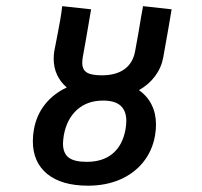

<svg xmlns="http://www.w3.org/2000/svg" viewBox="-20 -574 640 608"><path d="M84 -127Q84 -146.5 87.5 -164.5Q95.5 -209.5 122.5 -243.5Q149.5 -277.5 191.5 -297Q171.5 -314 160.8 -337Q150 -360 150 -388Q150 -401 152 -412.5Q159 -449 162 -464Q166.5 -486.5 170.5 -509.5Q174.5 -532.5 177 -554.5L268.5 -544.5Q264 -515.5 259.2 -490.2Q254.5 -465 250.5 -439.5L242 -392.5Q240.5 -383 240.5 -375Q240.5 -353.5 254.8 -344.5Q269 -335.5 302.5 -335.5Q347.5 -335.5 374.5 -355.2Q401.5 -375 408 -412.5Q420 -477 427 -521.5L433 -554.5L523.5 -544.5Q516.5 -501 497 -392.5Q491 -359.5 471 -332.8Q451 -306 420 -288.5Q446.5 -270 460.2 -242.2Q474 -214.5 474 -179.5Q474 -163 471 -145Q462.5 -96.5 433.5 -60.5Q404.5 -24.5 359.5 -5.2Q314.5 14 259 14Q175 14 129.5 -23.2Q84 -60.5 84 -127ZM377.5 -164.5Q380 -180.5 380 -191Q380 -223 362 -239.2Q344 -255.5 306.5 -255.5Q256 -255.5 223.5 -226Q191 -196.5 182 -145Q179.5 -129 179.5 -119.5Q179.5 -89 197.2 -75.2Q215 -61.5 254.5 -61.5Q306 -61.5 337.2 -88Q368.5 -114.5 377.5 -164.5Z"/></svg>

Font: JuliaMono ExtraBoldItalic
Style: Regular
Weight: 800
Italic angle: -9°
Monospace: yes
Designer: cormullion
Foundry: corm
Version: Version 0.049; ttfautohint (v1.8.4)